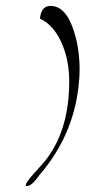

<svg xmlns="http://www.w3.org/2000/svg" viewBox="-20 -632 310 649"><path d="M71 -3Q67 -3 67 -6Q67 -15 95 -46L129 -84Q214 -187 214 -357Q214 -424 192 -478Q165 -546 115 -569Q119 -612 151 -612Q203 -612 230 -526Q240 -495 244.5 -463Q249 -431 249 -399Q249 -383 248 -367.5Q247 -352 245 -336Q226 -175 119 -47Q115 -43 109 -34.5Q103 -26 93 -15Q80 -3 71 -3Z"/></svg>

Font: Shalimar
Style: Regular
Weight: 400
Designer: Robert E. Leuschke
Foundry: Robert E. Leuschke
Version: Version 1.010; ttfautohint (v1.8.3)